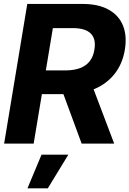

<svg xmlns="http://www.w3.org/2000/svg" viewBox="-20 -748 674 1000"><path d="M1.5 0 122.1 -727.5H409.2Q492.2 -727.5 545.4 -698Q598.6 -668.5 620.4 -615.2Q642.1 -562 630.4 -489.7Q618.7 -417.5 578.6 -365.5Q538.6 -313.5 474.6 -285.6Q410.6 -257.8 327.1 -257.8H134.8L156.2 -381.3H323.2Q367.2 -381.8 398.2 -393.8Q429.2 -405.8 447.8 -429.9Q466.3 -454.1 471.7 -489.7Q481 -544.4 453.1 -573Q425.3 -601.6 358.9 -601.6H255.4L155.3 0ZM405.3 0 283.2 -331.1H449.2L574.7 0ZM123 232.9 196.3 57.6H335.9L229 232.9Z"/></svg>

Font: Inter Tight
Style: Bold Italic
Weight: 700
Italic angle: -9.39999°
Designer: Rasmus Andersson
Foundry: rsms
Version: Version 3.004